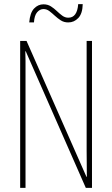

<svg xmlns="http://www.w3.org/2000/svg" viewBox="-20 -913 544 933"><path d="M427 0H397L105 -664H103Q104 -644 104 -617Q104 -590 104 -548V0H78V-714H109L400 -54H402Q402 -88 401.5 -123.5Q401 -159 401 -181V-714H427ZM122 -804Q126 -851 145.5 -871.5Q165 -892 191 -892Q212 -892 227.5 -882Q243 -872 256 -859.5Q269 -847 282.5 -837Q296 -827 312 -827Q355 -827 360 -893H382Q381 -847 360.5 -825.5Q340 -804 312 -804Q291 -804 275.5 -814Q260 -824 246.5 -836.5Q233 -849 220 -859Q207 -869 191 -869Q174 -869 160.5 -853.5Q147 -838 145 -804Z"/></svg>

Font: Noto Sans Telugu ExtraCondensed Thin
Style: Regular
Weight: 100
Width: 2
Designer: Jelle Bosma - Monotype Design Team
Foundry: Monotype Imaging Inc.
Version: Version 2.005; ttfautohint (v1.8.4.7-5d5b)